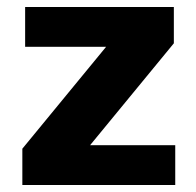

<svg xmlns="http://www.w3.org/2000/svg" viewBox="-20 -530 562 550"><path d="M44 0V-104L284 -396H52V-510H478V-406L238 -114H482V0Z"/></svg>

Font: Instrument Sans
Style: Bold
Weight: 700
Designer: Rodrigo Fuenzalida
Foundry: fragTYPE
Version: Version 1.000; ttfautohint (v1.8.4.7-5d5b);gftools[0.9.28]